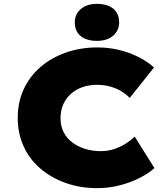

<svg xmlns="http://www.w3.org/2000/svg" viewBox="-20 -966 866 996"><path d="M484 10Q396 10 320.5 -17Q245 -44 189 -92Q133 -140 102.5 -207Q72 -274 72 -355Q72 -436 103 -503Q134 -570 189.5 -618Q245 -666 321 -693Q397 -720 486 -720Q542 -720 595 -707.5Q648 -695 695 -672Q742 -649 779 -616L653 -458Q636 -476 612 -491Q588 -506 555.5 -516Q523 -526 480 -526Q445 -526 411 -515Q377 -504 351 -482Q325 -460 309.5 -427.5Q294 -395 294 -352Q294 -312 310 -280.5Q326 -249 354.5 -227.5Q383 -206 420.5 -194Q458 -182 502 -182Q543 -182 576 -194Q609 -206 634.5 -222.5Q660 -239 679 -257L781 -94Q753 -68 706.5 -44Q660 -20 602.5 -5Q545 10 484 10ZM483 -754Q429 -754 398.5 -779Q368 -804 368 -850Q368 -892 399 -919Q430 -946 483 -946Q537 -946 567.5 -921Q598 -896 598 -850Q598 -808 567 -781Q536 -754 483 -754Z"/></svg>

Font: Lexend Exa Black
Style: Regular
Weight: 900
Designer: Bonnie Shaver-Troup, Thomas Jockin
Foundry: Lexend
Version: Version 1.007